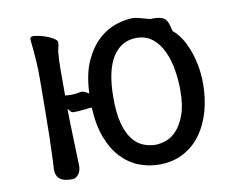

<svg xmlns="http://www.w3.org/2000/svg" viewBox="-78 -771 1157 931"><g transform="rotate(-10 500.0 -305.0)"><path d="M724.6 -647.5Q747.1 -647.5 761.7 -644Q776.4 -640.6 785.2 -632.3Q793.9 -624 799.3 -608.9Q804.7 -593.8 809.6 -570.3Q827.1 -557.6 845.2 -532.2Q863.3 -506.8 877.9 -470.7Q892.6 -434.6 901.9 -389.6Q911.1 -344.7 911.1 -293.9Q911.1 -223.6 893.6 -160.2Q876 -96.7 841.8 -48.8Q807.6 -1 755.4 27.3Q703.1 55.7 634.8 55.7Q583 55.7 535.2 37.1Q487.3 18.6 449.2 -21.5Q411.1 -61.5 387.2 -124Q363.3 -186.5 359.4 -273.4Q354.5 -273.4 344.7 -272.5Q335 -271.5 321.8 -270Q308.6 -268.6 294.9 -267.6Q281.2 -266.6 269.5 -266.6Q260.7 -266.6 253.9 -273.9Q247.1 -281.2 242.2 -288.1Q242.2 -256.8 243.2 -226.1Q244.1 -195.3 245.1 -165L250 -5.9Q250 20.5 236.3 36.6Q222.7 52.7 207 52.7Q187.5 52.7 171.9 49.3Q156.2 45.9 145.5 37.6Q134.8 29.3 129.9 14.6Q125 0 127 -22.5Q128.9 -43.9 129.9 -85.9Q130.9 -127.9 132.8 -172.9Q133.8 -252 134.8 -324.7Q135.7 -397.5 135.7 -456.1Q135.7 -501 133.8 -533.2Q131.8 -565.4 129.9 -588.4Q127.9 -611.3 126 -627Q124 -642.6 124 -654.3Q124 -665 144 -663.6Q164.1 -662.1 188.5 -654.8Q212.9 -647.5 233.4 -635.7Q253.9 -624 253.9 -614.3Q253.9 -598.6 250.5 -587.9Q247.1 -577.1 246.1 -566.4Q242.2 -532.2 242.2 -473.6Q242.2 -415 242.2 -353.5Q249 -352.5 257.8 -352.1Q266.6 -351.6 274.4 -351.6Q291 -351.6 304.2 -354.5Q317.4 -357.4 325.2 -357.4Q333 -357.4 341.8 -352.5Q350.6 -347.7 359.4 -342.8Q363.3 -438.5 392.1 -501Q420.9 -563.5 461.4 -600.1Q502 -636.7 547.4 -651.4Q592.8 -666 630.9 -666Q640.6 -666 654.3 -662.6Q668 -659.2 681.6 -655.3Q695.3 -651.4 707 -648.4Q718.8 -645.5 724.6 -647.5ZM796.9 -282.2Q796.9 -331.1 788.6 -381.8Q780.3 -432.6 761.2 -474.1Q742.2 -515.6 710 -542Q677.7 -568.4 630.9 -568.4Q555.7 -568.4 513.2 -501.5Q470.7 -434.6 470.7 -299.8Q470.7 -223.6 484.4 -173.8Q498 -124 521 -94.7Q543.9 -65.4 573.7 -53.7Q603.5 -42 634.8 -42Q655.3 -42 683.6 -51.3Q711.9 -60.5 736.8 -86.9Q761.7 -113.3 779.3 -160.2Q796.9 -207 796.9 -282.2Z"/></g></svg>

Font: JasonHandwriting1
Style: Regular
Weight: 400
Version: Version 1.48.20